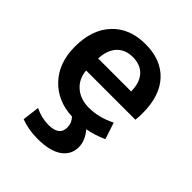

<svg xmlns="http://www.w3.org/2000/svg" viewBox="-207 -657 1004 1004"><g transform="rotate(45 295.0 -155.0)"><path d="M420.9 97.7Q420.9 154.3 374 187Q327.1 219.7 236.3 219.7Q169.9 219.7 113.3 198.2L125 103.5Q174.8 127.9 226.6 127.9Q305.7 127.9 305.7 67.4Q305.7 34.2 282.2 9.8Q170.9 4.9 102.5 -67.9Q34.2 -140.6 34.2 -259.8Q34.2 -385.7 102.1 -458Q169.9 -530.3 286.1 -530.3Q402.3 -530.3 466.8 -460.9Q531.2 -391.6 531.2 -262.7Q531.2 -237.3 528.3 -212.9H164.1Q168.9 -154.3 209.5 -119.6Q250 -85 311.5 -85Q385.7 -85 459 -122.1L489.3 -30.3Q434.6 -4.9 381.8 3.9Q420.9 49.8 420.9 97.7ZM164.1 -301.8H408.2Q407.2 -367.2 375.5 -401.4Q343.8 -435.5 287.1 -435.5Q232.4 -435.5 199.7 -400.9Q167 -366.2 164.1 -301.8Z"/></g></svg>

Font: Mgen+ 1c bold
Style: Bold
Weight: 700
Designer: [Source Han Sans]
Ryoko NISHIZUKA  (kana & ideographs); Paul D. Hunt (Latin, Greek & Cyrillic); Wenlong ZHANG  (bopomofo
Version: Version 1.059.20150602